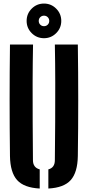

<svg xmlns="http://www.w3.org/2000/svg" viewBox="-20 -1050 493 1078"><path d="M36 -174Q32 -487 36 -800H165.5Q163.5 -696.5 163.2 -585.8Q163 -475 163.5 -364.5Q164 -254 165 -150.5Q165 -109 203 -99V8.5Q114.5 4 76 -39Q37.5 -82 36 -174ZM251.5 8.5V-99Q288 -108.5 288 -150.5Q289 -254 289.8 -364.5Q290.5 -475 290.2 -585.8Q290 -696.5 288 -800H417Q421.5 -487 417 -174Q415.5 -82 377.2 -39Q339 4 251.5 8.5ZM227 -835.5Q186.5 -835.5 158 -864Q129.5 -892.5 129.5 -932.5Q129.5 -973 158 -1001.5Q186.5 -1030 227 -1030Q267 -1030 295.5 -1001.5Q324 -973 324 -932.5Q324 -892.5 295.5 -864Q267 -835.5 227 -835.5ZM227 -903Q239.5 -903 248 -911.5Q256.5 -920 256.5 -932.5Q256.5 -945 248 -953.5Q239.5 -962 227 -962Q214.5 -962 206 -953.5Q197.5 -945 197.5 -932.5Q197.5 -920 206 -911.5Q214.5 -903 227 -903Z"/></svg>

Font: Big Shoulders Stencil Display ExtraBold
Style: Regular
Weight: 800
Designer: Patric King
Foundry: XO Type Co
Version: Version 1.000